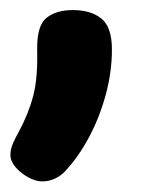

<svg xmlns="http://www.w3.org/2000/svg" viewBox="-21 -175 293 374"><path d="M51.4 -78.6Q50.7 -125.4 69.8 -140.4Q88.9 -155.4 120.7 -155.4Q155.9 -155.4 176.4 -138.9Q197 -122.4 197 -78.6Q197 -34.7 185 9.4Q173 53.6 152.5 92.1Q132 130.7 105.3 159.1Q99.1 166.1 87.5 172.2Q75.9 178.3 60.9 178.3Q48 178.3 33.6 170.2Q19.1 162.1 9.2 150.5Q-0.7 138.9 -0.7 127.1Q-0.7 115 4.8 102.9Q10.3 90.9 15 82.9Q34.4 46.9 43.6 12.1Q52.8 -22.7 51.4 -78.6Z"/></svg>

Font: Playpen Sans
Style: Regular
Weight: 400
Designer: Laura Meseguer, Veronika Burian, José Scaglione, Kostas Bartsokas, Vera Evstafieva, Tom Grace, Yorlmar Campos
Foundry: TypeTogether
Version: Version 2.000